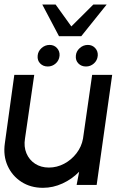

<svg xmlns="http://www.w3.org/2000/svg" viewBox="-25 -840 570 872"><path d="M-3 -189 40 -500H130.5L88.5 -210.5Q82.5 -174 95 -144Q107.5 -114 134.2 -96.5Q161 -79 197 -79Q233.5 -79 266.5 -96.5Q299.5 -114 322.5 -144Q345.5 -174 352 -210.5L393.5 -500H484.5L414 0H323L334.5 -60Q302 -26.5 259 -6.8Q216 13 170 13Q114 13 72 -14.2Q30 -41.5 9.5 -87.2Q-11 -133 -3 -189ZM192 -538Q171 -538 157.5 -551.8Q144 -565.5 146 -587Q147.5 -607 163.5 -621.5Q179.5 -636 200.5 -636Q221 -636 234 -621.5Q247 -607 245.5 -587Q243.5 -565.5 228 -551.8Q212.5 -538 192 -538ZM365.5 -538Q344.5 -538 331 -551.8Q317.5 -565.5 319.5 -587Q321 -607 337 -621.5Q353 -636 374 -636Q394.5 -636 407.5 -621.5Q420.5 -607 419 -587Q417 -565.5 401.5 -551.8Q386 -538 365.5 -538ZM243 -675.5 167 -819.5H227.5L299 -720L399 -819.5H459.5L344 -675.5Z"/></svg>

Font: Urbanist Medium
Style: Italic
Weight: 500
Italic angle: -8°
Designer: Corey Hu
Foundry: Corey Hu
Version: Version 1.330; ttfautohint (v1.8.4.7-5d5b)